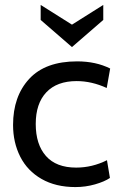

<svg xmlns="http://www.w3.org/2000/svg" viewBox="-20 -749 494 779"><path d="M33 -242Q33 -358 98.5 -429Q164 -500 293 -500Q369 -500 427 -471L413 -392Q352 -420 291 -420Q211 -420 168 -374.5Q125 -329 125 -246Q125 -163 166.5 -116Q208 -69 289 -69Q354 -69 414 -99L426 -27Q404 -12 365.5 -1Q327 10 286 10Q206 10 148.5 -23Q91 -56 62 -113.5Q33 -171 33 -242ZM145 -668V-729L272 -649L399 -729V-668L272 -558Z"/></svg>

Font: Cabin
Style: Regular
Weight: 400
Designer: Pablo Impallari
Foundry: Pablo Impallari. http://www.impallari.com Igino Marini. http://www.ikern.com
Version: Version 2.200